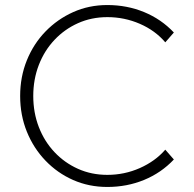

<svg xmlns="http://www.w3.org/2000/svg" viewBox="-20 -731 768 762"><path d="M406 11Q333 11 270.5 -16.5Q208 -44 160.5 -93.5Q113 -143 86.5 -208.5Q60 -274 60 -350Q60 -426 86.5 -491.5Q113 -557 160.5 -606Q208 -655 270.5 -683Q333 -711 406 -711Q484 -711 552 -683Q620 -655 670 -602L636 -563Q596 -610 535 -636.5Q474 -663 406 -663Q343 -663 289.5 -639Q236 -615 196 -572.5Q156 -530 134 -473Q112 -416 112 -350Q112 -284 134 -227Q156 -170 196 -127.5Q236 -85 289.5 -61Q343 -37 406 -37Q474 -37 535 -64Q596 -91 636 -137L670 -98Q620 -45 552 -17Q484 11 406 11Z"/></svg>

Font: Red Hat Text Light
Style: Regular
Weight: 300
Designer: Pentagram, MCKL
Foundry: Pentagram, MCKL
Version: Version 1.023; ttfautohint (v1.8.3)